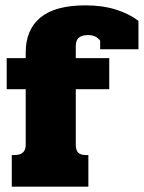

<svg xmlns="http://www.w3.org/2000/svg" viewBox="-20 -697 537 717"><path d="M24 -118H34Q76 -118 76 -156V-364H5V-480H76V-501Q76 -586 131 -631.5Q186 -677 299 -677Q362 -677 412 -661.5Q462 -646 497 -619V-513H354V-545Q339 -566 309 -566Q286 -566 274.5 -556.5Q263 -547 263 -525V-480H388V-364H263V-156Q263 -137 271.5 -127.5Q280 -118 301 -118H310V0H24Z"/></svg>

Font: Pridi
Style: Bold
Weight: 700
Designer: Katatrad Team
Foundry: CadsonDemak
Version: Version 1.001